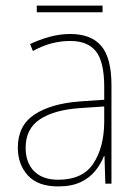

<svg xmlns="http://www.w3.org/2000/svg" viewBox="-20 -710 498 689"><path d="M232 -588Q307 -588 343.5 -545Q380 -502 380 -404V-51H358L355 -150H353Q342 -122 322 -97Q302 -72 269.5 -56.5Q237 -41 189 -41Q116 -41 80 -80.5Q44 -120 44 -180Q44 -259 103 -298.5Q162 -338 266 -346L354 -352V-398Q354 -488 324.5 -525.5Q295 -563 232 -563Q200 -563 167.5 -555Q135 -547 98 -527L88 -552Q122 -568 158.5 -578Q195 -588 232 -588ZM267 -322Q175 -316 123.5 -282Q72 -248 72 -180Q72 -126 102.5 -95.5Q133 -65 189 -65Q276 -65 314.5 -122.5Q353 -180 354 -271V-328ZM348 -690V-666H112V-690Z"/></svg>

Font: Noto Sans Tamil UI SemiCondensed Thin
Style: Regular
Weight: 100
Width: 4
Designer: Jelle Bosma - Monotype Design Team
Foundry: Monotype Imaging Inc.
Version: Version 2.004; ttfautohint (v1.8.4.7-5d5b)